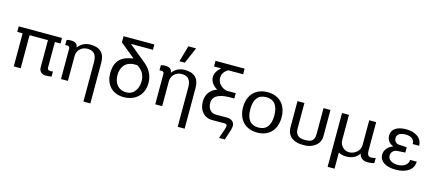

<svg xmlns="http://www.w3.org/2000/svg" viewBox="-64 -1509 5474 2408"><g transform="rotate(15 2673.0 -305.0)"><path d="M429 -77C429 -34 454 8 514 8C539 8 566 5 591 1V-66C579 -63 568 -62 559 -62C528 -62 519 -78 519 -99V-429H592V-501H30V-429H100V0H190V-429H429Z M803 -323C803 -396 860 -453 935 -453C1020 -453 1058 -409 1058 -311V200H1148V-329C1148 -452 1085 -513 960 -513C896 -513 837 -484 803 -436L802 -435H799C795 -479 765 -500 707 -500C686 -500 675 -498 654 -492V-425C657 -426 676 -427 683 -427C700 -427 713 -414 713 -398V0H803Z M1597 -413C1668 -368 1697 -312 1697 -229C1697 -154 1654 -51 1549 -51H1539C1442 -51 1384 -129 1384 -232C1384 -326 1433 -416 1559 -416H1591ZM1526 -484C1399 -466 1290 -418 1290 -228C1290 -103 1365 16 1529 16C1670 16 1786 -71 1786 -236C1786 -336 1739 -414 1666 -473L1446 -653H1732V-722H1332V-642Z M2027 -323C2027 -396 2084 -453 2159 -453C2244 -453 2282 -409 2282 -311V200H2372V-329C2372 -452 2309 -513 2184 -513C2120 -513 2061 -484 2027 -436L2026 -435H2023C2019 -479 1989 -500 1931 -500C1910 -500 1899 -498 1878 -492V-425C1881 -426 1900 -427 1907 -427C1924 -427 1937 -414 1937 -398V0H2027ZM2250 -810H2150L2090 -600H2160Z M2759 -396C2700 -406 2636 -460 2636 -531C2636 -580 2662 -622 2713 -649H2904V-722H2526V-649H2620C2580 -618 2546 -571 2546 -517C2546 -457 2589 -407 2640 -379C2563 -352 2504 -293 2504 -188C2504 -75 2570 6 2677 6H2840C2865 6 2871 19 2871 31C2871 50 2858 86 2855 94L2819 200H2893L2934 78C2938 65 2947 33 2947 10C2947 -33 2915 -72 2849 -72H2704C2647 -72 2598 -113 2598 -198C2598 -314 2745 -327 2824 -327H2876V-396Z M3010 -250C3010 -89 3107 12 3261 12C3415 12 3510 -89 3510 -250C3510 -411 3415 -512 3261 -512C3107 -512 3010 -411 3010 -250ZM3104 -250C3104 -383 3160 -447 3260 -447C3360 -447 3416 -383 3416 -250C3416 -117 3360 -53 3260 -53C3160 -53 3104 -117 3104 -250Z M3650 -158C3650 -38 3748 12 3842 12H3886C3960 12 4078 -38 4078 -158V-500H3988V-165C3988 -65 3935 -54 3864 -54C3815 -54 3740 -65 3740 -165V-500H3650Z M4318 -13C4343 4 4377 13 4420 13C4490 13 4550 -14 4585 -70C4598 -15 4637 13 4701 13C4729 13 4756 10 4782 0V-65C4762 -59 4741 -56 4721 -56C4683 -56 4671 -87 4671 -132V-501H4581V-179C4581 -105 4512 -48 4439 -48C4373 -48 4318 -104 4318 -170V-501H4228V198H4318Z M4849 -127C4849 -42 4930 12 5060 12C5202 12 5291 -53 5291 -154H5205C5205 -94 5148 -53 5067 -53C4991 -53 4942 -89 4942 -142C4942 -186 4976 -218 5023 -221L5123 -227V-296L5018 -302C4983 -304 4957 -334 4957 -372C4957 -418 4999 -447 5069 -447C5144 -447 5185 -415 5185 -354H5268C5268 -450 5188 -512 5057 -512C4940 -512 4871 -463 4871 -382C4871 -323 4906 -280 4958 -264C4890 -237 4849 -188 4849 -127Z"/></g></svg>

Font: Perun
Style: Regular
Weight: 400
Foundry: Copyright (c) Stefan Peev, Context Ltd, 2016
Version: Version 1.089